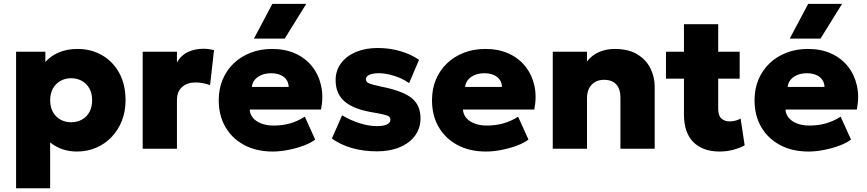

<svg xmlns="http://www.w3.org/2000/svg" viewBox="-20 -790 4604 1020"><path d="M65.5 210V-515H221V-460.5Q248.5 -492.5 292.2 -511.2Q336 -530 391.5 -530Q464.5 -530 522.5 -496.5Q580.5 -463 613.8 -401.8Q647 -340.5 647 -257.5Q647 -199.5 628 -150Q609 -100.5 574.2 -63.5Q539.5 -26.5 492.2 -5.8Q445 15 388 15Q347.5 15 311.8 2.8Q276 -9.5 246.5 -33.5V210ZM358 -140.5Q390 -140.5 415.5 -154.8Q441 -169 455.2 -195.2Q469.5 -221.5 469.5 -257.5Q469.5 -293.5 455 -319.8Q440.5 -346 415 -360.2Q389.5 -374.5 358 -374.5Q326.5 -374.5 301.2 -360.2Q276 -346 261.2 -319.8Q246.5 -293.5 246.5 -257.5Q246.5 -221.5 261 -195.2Q275.5 -169 300.8 -154.8Q326 -140.5 358 -140.5Z M738 0V-515H920V-458Q941 -496 978.2 -513.5Q1015.5 -531 1060 -531Q1077.5 -531 1090.8 -528.8Q1104 -526.5 1117 -524L1096 -337.5Q1078.5 -344.5 1058.2 -348.2Q1038 -352 1018.5 -352Q975.5 -352 947.8 -328.2Q920 -304.5 920 -256.5V0Z M1428.5 15Q1342.5 15 1278 -19.2Q1213.5 -53.5 1177.8 -114.8Q1142 -176 1142 -258Q1142 -318 1163 -367.8Q1184 -417.5 1222 -453.8Q1260 -490 1311.8 -510Q1363.5 -530 1425.5 -530Q1495 -530 1548.8 -505.8Q1602.5 -481.5 1637.5 -437.8Q1672.5 -394 1685.8 -335.5Q1699 -277 1685.5 -208H1306.5Q1308 -182.5 1324.2 -163.5Q1340.5 -144.5 1368.5 -133.8Q1396.5 -123 1433 -123Q1479.5 -123 1520 -134.2Q1560.5 -145.5 1599.5 -170L1654.5 -48.5Q1631 -30.5 1592.8 -16.2Q1554.5 -2 1511 6.5Q1467.5 15 1428.5 15ZM1318 -328H1513.5Q1513 -361 1487.8 -381Q1462.5 -401 1420.5 -401Q1378 -401 1349.8 -381Q1321.5 -361 1318 -328ZM1329 -585 1427 -769.5H1607L1492.5 -585Z M1983 14Q1909 14 1848.5 -3.8Q1788 -21.5 1743 -54L1797.5 -177.5Q1841.5 -151 1890.2 -135.5Q1939 -120 1981.5 -120Q2017 -120 2035.5 -128.8Q2054 -137.5 2054 -154.5Q2054 -169.5 2037 -176Q2020 -182.5 1968.5 -191.5Q1862 -208 1812.5 -249.5Q1763 -291 1763 -364Q1763 -415.5 1791.8 -454Q1820.5 -492.5 1870.8 -513.8Q1921 -535 1986.5 -535Q2050.5 -535 2108 -518Q2165.5 -501 2206 -472L2153.5 -348.5Q2132 -364 2104.8 -375.8Q2077.5 -387.5 2048.2 -394.2Q2019 -401 1992.5 -401Q1961.5 -401 1942.8 -392.8Q1924 -384.5 1924 -369.5Q1924 -354.5 1939.8 -347.5Q1955.5 -340.5 2007 -329.5Q2120 -307 2167 -269Q2214 -231 2214 -162Q2214 -109 2184.8 -69.2Q2155.5 -29.5 2103.5 -7.8Q2051.5 14 1983 14Z M2561.5 15Q2475.5 15 2411 -19.2Q2346.5 -53.5 2310.8 -114.8Q2275 -176 2275 -258Q2275 -318 2296 -367.8Q2317 -417.5 2355 -453.8Q2393 -490 2444.8 -510Q2496.5 -530 2558.5 -530Q2628 -530 2681.8 -505.8Q2735.5 -481.5 2770.5 -437.8Q2805.5 -394 2818.8 -335.5Q2832 -277 2818.5 -208H2439.5Q2441 -182.5 2457.2 -163.5Q2473.5 -144.5 2501.5 -133.8Q2529.5 -123 2566 -123Q2612.5 -123 2653 -134.2Q2693.5 -145.5 2732.5 -170L2787.5 -48.5Q2764 -30.5 2725.8 -16.2Q2687.5 -2 2644 6.5Q2600.5 15 2561.5 15ZM2451 -328H2646.5Q2646 -361 2620.8 -381Q2595.5 -401 2553.5 -401Q2511 -401 2482.8 -381Q2454.5 -361 2451 -328Z M2916.5 0V-515H3098.5V-464Q3126 -498.5 3164 -514.2Q3202 -530 3245 -530Q3318.5 -530 3365.5 -501.5Q3412.5 -473 3435.2 -427.2Q3458 -381.5 3458 -330V0H3276V-273Q3276 -316.5 3254.2 -341.2Q3232.5 -366 3188.5 -366Q3160.5 -366 3140.2 -353.8Q3120 -341.5 3109.2 -320Q3098.5 -298.5 3098.5 -270V0Z M3803 15Q3714 15 3663.8 -34.8Q3613.5 -84.5 3613.5 -182.5V-661.5H3795.5V-515H3909.5V-372H3795.5V-212Q3795.5 -175 3813 -160Q3830.5 -145 3856 -145Q3871 -145 3886.2 -148.8Q3901.5 -152.5 3914.5 -160L3936 -18Q3912.5 -4.5 3877.5 5.2Q3842.5 15 3803 15ZM3518 -372V-515H3629V-372Z M4275 15Q4189 15 4124.5 -19.2Q4060 -53.5 4024.2 -114.8Q3988.5 -176 3988.5 -258Q3988.5 -318 4009.5 -367.8Q4030.5 -417.5 4068.5 -453.8Q4106.5 -490 4158.2 -510Q4210 -530 4272 -530Q4341.5 -530 4395.2 -505.8Q4449 -481.5 4484 -437.8Q4519 -394 4532.2 -335.5Q4545.5 -277 4532 -208H4153Q4154.5 -182.5 4170.8 -163.5Q4187 -144.5 4215 -133.8Q4243 -123 4279.5 -123Q4326 -123 4366.5 -134.2Q4407 -145.5 4446 -170L4501 -48.5Q4477.5 -30.5 4439.2 -16.2Q4401 -2 4357.5 6.5Q4314 15 4275 15ZM4164.5 -328H4360Q4359.5 -361 4334.2 -381Q4309 -401 4267 -401Q4224.5 -401 4196.2 -381Q4168 -361 4164.5 -328ZM4175.5 -585 4273.5 -769.5H4453.5L4339 -585Z"/></svg>

Font: Geologica Cursive ExtraBold
Style: Regular
Weight: 800
Designer: Sindre Bremnes, Frode Helland
Foundry: Monokrom Skriftforlag AS
Version: Version 1.010;gftools[0.9.28]